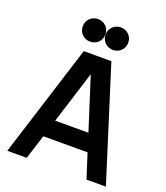

<svg xmlns="http://www.w3.org/2000/svg" viewBox="-164 -1042 999 1154"><g transform="rotate(20 335.0 -465.0)"><path d="M262.5 -786.5C304.5 -786.5 335 -818.5 335 -858.5C335 -899 304.5 -930.5 262.5 -930.5C221 -930.5 190 -899 190 -858.5C190 -818.5 221 -786.5 262.5 -786.5ZM408.5 -786.5C450 -786.5 481 -818.5 481 -858.5C481 -899 450 -930.5 408.5 -930.5C367 -930.5 336 -899 336 -858.5C336 -818.5 367 -786.5 408.5 -786.5ZM247 -720 20 0H144L193.5 -156H476.5L526.5 0H650.5L423.5 -720ZM228.5 -268.5 334 -604 441 -268.5Z"/></g></svg>

Font: Hauora
Style: Bold
Weight: 700
Designer: Wayne Shih
Foundry: WCYS
Version: Version 1.001;hotconv 1.0.109;makeotfexe 2.5.65596